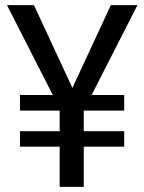

<svg xmlns="http://www.w3.org/2000/svg" viewBox="-20 -731 565 751"><path d="M263.2 -387.2 413.6 -710.9H517.6L338.4 -359.4H465.8V-298.3H307.6V-217.8H465.8V-157.2H307.6V0H213.4V-157.2H58.1V-217.8H213.4V-298.3H58.1V-359.4H186.5L7.3 -710.9H112.8Z"/></svg>

Font: Vazir FD
Style: Regular-FD
Weight: 400
Designer: Saber Rastikerdar
Foundry: Saber Rastikerdar
Version: Version 30.0.0